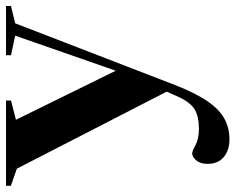

<svg xmlns="http://www.w3.org/2000/svg" viewBox="-104 -460 782 638"><g transform="rotate(-90 287.0 -141.0)"><path d="M142.5 230.5Q107.5 230.5 84.5 211.8Q61.5 193 61.5 157.5Q61.5 133.5 73.2 120Q85 106.5 96 106.5Q103 106.5 124.2 117.8Q145.5 129 178 129Q218 129 241.8 115.2Q265.5 101.5 284.5 60L301.5 22L45.5 -476L-11.5 -496V-512H272V-495.5L208 -479L371 -147.5L487.5 -481.5L422.5 -495.5V-512H586V-495.5L528.5 -481.5L323.5 49.5Q296.5 118.5 269.2 158Q242 197.5 211 214Q180 230.5 142.5 230.5Z"/></g></svg>

Font: Newsreader 72pt SemiBold
Style: Regular
Weight: 600
Designer: Hugues Gentile
Foundry: Production Type
Version: Version 1.003; ttfautohint (v1.8.3)